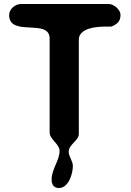

<svg xmlns="http://www.w3.org/2000/svg" viewBox="-20 -727 658 967"><path d="M240 177C240 201 250 220 277 220C325 220 347 148 347 109C347 83 326 62 326 37C326 0 377 -18 377 -53V-527C377 -600 511 -593 540 -593C570 -604 587 -620 587 -652C587 -678 554 -707 527 -707H87C56 -707 26 -681 26 -651C26 -539 230 -636 230 -533V-60C230 -25 280 -2 280 33C280 82 240 124 240 177Z"/></svg>

Font: Asimov Print
Style: Regular
Weight: 500
Designer: Google
Version: Version 2.000980: 2014